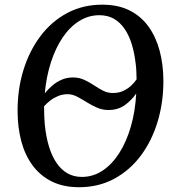

<svg xmlns="http://www.w3.org/2000/svg" viewBox="-20 -772 728 802"><path d="M310.5 10Q244.5 10 196.2 -14Q148 -38 116.2 -81Q84.5 -124 69.2 -181Q54 -238 53.5 -303.5Q52.5 -396 77.2 -477.2Q102 -558.5 148.5 -620.5Q195 -682.5 260.5 -717.5Q326 -752.5 407 -752.5Q473.5 -752.5 521.5 -728.2Q569.5 -704 600.5 -660.8Q631.5 -617.5 646.8 -560.2Q662 -503 662.5 -437Q663 -346.5 639 -265.8Q615 -185 569 -123Q523 -61 457.5 -25.5Q392 10 310.5 10ZM322 -33Q369 -33 408.8 -59.5Q448.5 -86 478.5 -133.2Q508.5 -180.5 526.8 -244Q545 -307.5 549 -381.5Q530.5 -354 501.8 -333.2Q473 -312.5 433 -312.5Q407.5 -312.5 384.8 -322.5Q362 -332.5 341.5 -345.5Q321 -358.5 301.5 -368.5Q282 -378.5 262.5 -378.5Q241 -378.5 222.5 -370.8Q204 -363 189.2 -351.5Q174.5 -340 164 -328Q164 -305.5 164.8 -287.8Q165.5 -270 167 -252.5Q172 -202 184.2 -161.2Q196.5 -120.5 215.8 -92Q235 -63.5 261.5 -48.2Q288 -33 322 -33ZM451 -383.5Q476.5 -383.5 495.8 -392.8Q515 -402 528.8 -415.2Q542.5 -428.5 550.5 -440.5Q550 -457.5 549.5 -473.2Q549 -489 547 -503.5Q542 -549.5 530.5 -587Q519 -624.5 500.2 -651.8Q481.5 -679 455.5 -693.8Q429.5 -708.5 395 -708.5Q350 -708.5 311 -684.2Q272 -660 242 -615.8Q212 -571.5 192.8 -512Q173.5 -452.5 167 -382Q180.5 -399 198 -414.2Q215.5 -429.5 237.5 -439Q259.5 -448.5 284.5 -448.5Q310.5 -448.5 332 -438.5Q353.5 -428.5 372.5 -415.8Q391.5 -403 410.5 -393.2Q429.5 -383.5 451 -383.5Z"/></svg>

Font: Merriweather 60pt
Style: Italic
Weight: 400
Italic angle: -7.8°
Version: Version 2.101